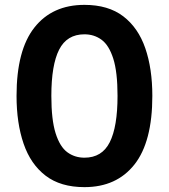

<svg xmlns="http://www.w3.org/2000/svg" viewBox="-20 -759 694 789"><path d="M327 10Q229 10 167.5 -37Q106 -84 77 -168.5Q48 -253 48 -365Q48 -553 121.5 -646Q195 -739 327 -739Q425 -739 486.5 -692Q548 -645 577 -561Q606 -477 606 -365Q606 -176 532.5 -83Q459 10 327 10ZM327 -111Q399 -111 431 -174.5Q463 -238 463 -365Q463 -463 445.5 -518Q428 -573 397.5 -595.5Q367 -618 327 -618Q255 -618 223 -555Q191 -492 191 -365Q191 -267 208.5 -211.5Q226 -156 256.5 -133.5Q287 -111 327 -111Z"/></svg>

Font: BDO Grotesk DemiBold
Style: Regular
Weight: 600
Designer: Deni Anggara
Foundry: Lokal Container
Version: Version 2.000